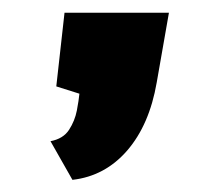

<svg xmlns="http://www.w3.org/2000/svg" viewBox="-20 -143 355 308"><path d="M96.2 145.5 61 83.5Q81.5 79.6 90.8 65.2Q100.1 50.8 103.3 34.2Q106.4 17.6 107.4 7.3L70.3 -4.4L83.5 -122.6H251L231.4 -10.7Q219.7 57.1 184.1 98.4Q148.4 139.6 96.2 145.5Z"/></svg>

Font: Kameron
Style: Bold
Weight: 700
Designer: Vernon Adams
Foundry: Vernon Adams
Version: Version 1.100